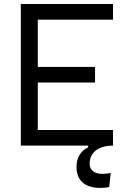

<svg xmlns="http://www.w3.org/2000/svg" viewBox="-20 -713 626 940"><path d="M470.2 207C482.9 207 499.5 206.1 514.6 202.6L522 133.8C507.8 136.7 493.7 138.2 482.9 138.2C441.4 138.2 418.9 120.6 418.9 88.4C418.9 33.2 461.9 0 533.2 0V-76.7H165V-309.1H445.3V-385.3H165V-616.7H533.2V-693.4H82V0H411.6V8.3C374.5 25.9 354.5 59.1 354.5 104.5C354.5 170.4 396 207 470.2 207Z"/></svg>

Font: Cascadia Mono PL SemiLight
Style: Regular
Weight: 350
Monospace: yes
Designer: Aaron Bell
Foundry: Saja Typeworks
Version: Version 2404.023